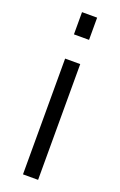

<svg xmlns="http://www.w3.org/2000/svg" viewBox="-144 -771 508 812"><g transform="rotate(20 110.0 -365.0)"><path d="M144 0V-521H76V0ZM144 -630V-730H76V-630Z"/></g></svg>

Font: Raleway Reg
Style: Regular
Weight: 400
Designer: Matt McInerney, Pablo Impallari, Rodrigo Fuenzalida
Foundry: Matt McInerney, Pablo Impallari, Rodrigo Fuenzalida
Version: Version 3.00 July 28, 2015